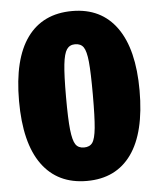

<svg xmlns="http://www.w3.org/2000/svg" viewBox="-52 -741 667 806"><g transform="rotate(-5 281.5 -338.0)"><path d="M535 -339Q535 -162 470 -71Q405 20 282 20Q159 20 93 -71Q27 -162 27 -339Q27 -516 92.5 -606Q158 -696 282 -696Q404 -696 469.5 -604.5Q535 -513 535 -339ZM225 -339Q225 -246 230 -200.5Q235 -155 246.5 -138Q258 -121 282 -121Q306 -121 317.5 -137Q329 -153 333.5 -198.5Q338 -244 338 -339Q338 -433 333.5 -478Q329 -523 317.5 -539.5Q306 -556 282 -556Q259 -556 247 -538.5Q235 -521 230 -475.5Q225 -430 225 -339Z"/></g></svg>

Font: Fira Sans Condensed Black
Style: Regular
Weight: 900
Width: 3
Designer: Carrois Corporate & Edenspiekermann AG
Foundry: Carrois Corporate GbR & Edenspiekermann AG
Version: Version 4.203